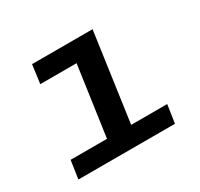

<svg xmlns="http://www.w3.org/2000/svg" viewBox="-115 -654 830 797"><g transform="rotate(-30 300.0 -255.5)"><path d="M224 0 284 -422H110L122 -511H412L340 0ZM49 0 62 -87H525L512 0Z"/></g></svg>

Font: Chivo Mono Medium
Style: Italic
Weight: 500
Italic angle: -8.05°
Monospace: yes
Designer: Hector Gatti
Foundry: Omnibus-Type
Version: Version 1.008